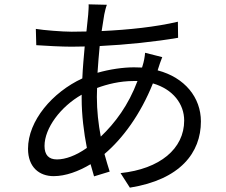

<svg xmlns="http://www.w3.org/2000/svg" viewBox="-20 -814 1040 884"><path d="M613 -441C571 -329 510 -248 444 -185C433 -243 426 -304 426 -368L427 -409C473 -426 531 -441 596 -441ZM727 -551 648 -571C647 -554 642 -528 637 -513L634 -503L597 -504C546 -504 485 -495 429 -479C432 -521 435 -563 439 -602C562 -608 695 -622 800 -640L799 -714C697 -690 575 -677 448 -671L460 -747C463 -761 467 -779 472 -792L388 -794C389 -782 387 -764 386 -746L378 -669L310 -668C267 -668 180 -675 145 -681L147 -606C188 -603 266 -599 309 -599L370 -600C366 -553 361 -503 359 -453C221 -389 109 -258 109 -129C109 -44 161 -3 227 -3C282 -3 342 -25 397 -58L413 -2L485 -24C477 -49 469 -76 461 -105C546 -177 627 -288 684 -430C777 -403 828 -335 828 -259C828 -129 716 -36 535 -17L578 50C810 13 905 -111 905 -255C905 -365 831 -457 706 -490L707 -494C712 -510 721 -537 727 -551ZM356 -378V-360C356 -285 366 -204 380 -133C329 -97 281 -80 242 -80C204 -80 185 -101 185 -142C185 -224 259 -323 356 -378Z"/></svg>

Font: Source Han Sans KR
Style: Regular
Weight: 400
Designer: Ryoko NISHIZUKA 西塚涼子 (kana, bopomofo & ideographs); Paul D. Hunt (Latin, Greek & Cyrillic); Sandoll Communications 산돌커뮤니
Foundry: Adobe
Version: Version 2.004;hotconv 1.0.118;makeotfexe 2.5.65603